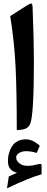

<svg xmlns="http://www.w3.org/2000/svg" viewBox="-20 -717 262 1062"><path d="M18.6 324.7 28.8 258.8 63 243.7 74.2 238.8 62.5 234.9Q23.9 220.2 23.9 174.3Q23.9 160.6 26.1 146.5Q28.3 132.3 34.9 115.2Q41.5 98.1 51.8 85Q62 71.8 80.3 62.7Q98.6 53.7 122.6 53.7Q161.6 53.7 200.2 89.4L183.1 128.9Q149.9 119.1 125 119.1Q101.6 119.1 85.4 129.4Q69.3 139.6 69.3 153.8Q69.3 170.9 86.2 185.5Q103 200.2 132.3 200.2Q157.7 200.2 183.1 193.4Q187.5 191.9 192.4 190.9Q197.3 189.9 201.2 189.9Q206.1 189.9 208 191.2Q210 192.4 210 195.8V247.1Q143.6 265.1 18.6 324.7ZM36.6 -627.9 128.4 -686.5Q147 -698.7 153.3 -697.3Q159.7 -695.8 160.2 -677.7Q167.5 -494.6 167.5 -377.4Q167.5 -73.2 146 -29.3Q137.2 -11.7 119.9 -4.9Q102.5 2 72.8 2.4Q72.8 -210.9 66.2 -347.4Q59.6 -483.9 36.6 -627.9Z"/></svg>

Font: Sahel SemiBold WOL
Style: SemiBold-WOL
Weight: 600
Foundry: Saber Rastikerdar (saber.rastikerdar@gmail.com)
Version: Version 3.4.0